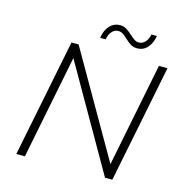

<svg xmlns="http://www.w3.org/2000/svg" viewBox="-115 -907 978 1014"><g transform="rotate(15 374.0 -399.5)"><path d="M718 -644 589 0H549L224 -567L111 0H64L193 -644H232L558 -77L671 -644ZM467 -739Q453 -753 441.5 -760Q430 -767 417 -767Q397 -767 382.5 -751Q368 -735 363 -707H333Q339 -750 362 -774.5Q385 -799 418 -799Q437 -799 451.5 -790.5Q466 -782 485 -765Q500 -751 511.5 -743.5Q523 -736 535 -736Q556 -736 570.5 -752Q585 -768 590 -794H620Q613 -753 591 -728.5Q569 -704 535 -704Q515 -704 501 -712.5Q487 -721 467 -739Z"/></g></svg>

Font: Montserrat Ace
Style: Light Italic
Weight: 300
Italic angle: -11.3°
Designer: Julieta Ulanovsky
Foundry: Julieta Ulanovsky
Version: Version 1